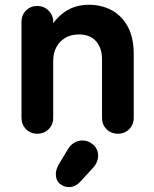

<svg xmlns="http://www.w3.org/2000/svg" viewBox="-20 -550 645 804"><path d="M136.2 10Q108 10 89 -9.1Q70 -28.2 70 -56.8V-458.5Q70 -487 89 -506Q108 -525 136.2 -525Q164 -525 183.4 -505.6Q202.8 -486.2 202.8 -458.5V-397.5L176 -410.2Q208 -470.5 251 -500.2Q294 -530 352.5 -530Q406.5 -530 449.1 -506.4Q491.8 -482.8 515.9 -436.9Q540 -391 540 -324.5V-56.8Q540 -28.2 521.1 -9.1Q502.2 10 473.8 10Q445 10 426.1 -9.1Q407.2 -28.2 407.2 -56.8V-302Q407.2 -349.2 382 -377.5Q356.8 -405.8 310.8 -405.8Q276.8 -405.8 252.6 -391.1Q228.5 -376.5 215.6 -351.6Q202.8 -326.8 202.8 -297V-56.8Q202.8 -28.2 183.8 -9.1Q164.8 10 136.2 10ZM268 233.5Q248 233.5 230.9 219.8Q213.8 206 213.8 179.2Q213.8 170.2 216.5 160.5Q219.2 150.8 225.5 139.5L264.2 75Q275.5 56.5 291.4 47.4Q307.2 38.2 324.2 38.2Q350.8 38.2 370.9 56.4Q391 74.5 391 102.5Q391 114 385.8 127.5Q380.5 141 368.8 153.5L314.8 212.2Q294.2 233.5 268 233.5Z"/></svg>

Font: National Park
Style: Regular
Weight: 400
Designer: Andrea Herstowski, Ben Hoepner
Version: Version 1.009